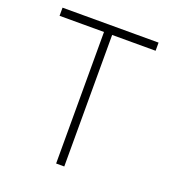

<svg xmlns="http://www.w3.org/2000/svg" viewBox="-131 -825 852 930"><g transform="rotate(20 295.0 -360.0)"><path d="M304 0V-678H528V-720H33V-678H262V0Z"/></g></svg>

Font: Vela Sans ExtLt
Style: Regular
Weight: 200
Designer: Principal design: Mikhail Sharanda - project Manrope.
Design modification: Ravid Balaliev
Foundry: Mikhail Sharanda
Version: Version 1.001